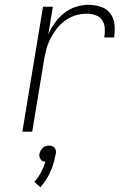

<svg xmlns="http://www.w3.org/2000/svg" viewBox="-20 -548 540 799"><path d="M73 0 159 -520H200L181 -405Q192 -430 208.5 -453Q225 -476 247 -493.5Q269 -511 295.5 -519.5Q322 -528 347 -528Q374 -528 399 -520Q424 -512 439 -492Q454 -472 456.5 -445.5Q459 -419 455 -392H414Q417 -411 416 -430Q415 -449 405.5 -463.5Q396 -478 378.5 -484.5Q361 -491 341 -491Q318 -491 294.5 -484Q271 -477 250.5 -462Q230 -447 214.5 -426.5Q199 -406 188 -383.5Q177 -361 171.5 -337.5Q166 -314 162 -291L114 0ZM148 231 123 209Q139 191 150.5 169.5Q162 148 169 125Q163 125 157.5 122.5Q152 120 149 115Q146 110 144.5 104Q143 98 144 92Q146 85 149.5 78.5Q153 72 158 67Q163 62 170 60Q177 58 184 58Q191 58 197 60Q203 62 207 67Q211 72 212.5 78.5Q214 85 212 92V94L209 105Q203 138 188 170.5Q173 203 148 231Z"/></svg>

Font: Iosevka SS18 Extralight
Style: Italic
Weight: 200
Italic angle: -9°
Monospace: yes
Designer: Belleve Invis
Foundry: Belleve Invis
Version: Version 25.1.1; ttfautohint (v1.8.4)